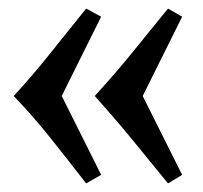

<svg xmlns="http://www.w3.org/2000/svg" viewBox="-20 -462 474 448"><path d="M372 -34Q330 -86 288 -137Q246 -188 201 -238Q246 -287 288 -338.5Q330 -390 372 -442L405 -423L313 -238L405 -54ZM181 -34Q140 -87 99 -138.5Q58 -190 12 -238Q57 -287 98 -338.5Q139 -390 181 -442L216 -423L124 -238L216 -54Z"/></svg>

Font: Teutonic
Style: Regular
Weight: 400
Designer: Peter Wiegel
Foundry: Peter Wiegel
Version: 1.000